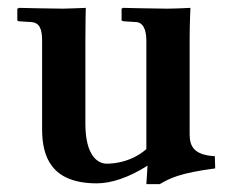

<svg xmlns="http://www.w3.org/2000/svg" viewBox="-20 -456 590 488"><path d="M462 -115V-354C462 -395 464 -436 464 -436C464 -436 425 -434 404 -434C377 -434 293 -436 293 -436L289 -434V-404L293 -402L324 -400C342 -400 352 -384 352 -352V-77C315 -45 273 -40 251 -40C230 -40 197 -58 197 -142V-354C197 -391 198 -436 198 -436C198 -436 154 -434 140 -434C108 -434 29 -436 29 -436L24 -434V-404L27 -402L58 -400C81 -399 87 -382 87 -352V-128C87 -58 110 10 226 10C263 10 308 -5 355 -35L352 12H386C412 -3 436 -16 527 -28L526 -59C472 -62 462 -85 462 -115Z"/></svg>

Font: Libertinus Serif Semibold
Style: Regular
Weight: 600
Designer: Philipp H. Poll, Khaled Hosny
Foundry: Caleb Maclennan
Version: Version 7.050;RELEASE